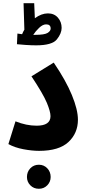

<svg xmlns="http://www.w3.org/2000/svg" viewBox="-20 -929 546 1190"><path d="M32 -36Q72 -14 125.5 -4Q179 6 222 6Q346 6 404.5 -49Q463 -104 463 -187Q463 -249 425.5 -340Q388 -431 313 -541L175 -456Q248 -346 270.5 -291.5Q293 -237 293 -209Q293 -150 207 -150Q143 -150 76 -177ZM362 -756Q362 -793 339 -819.5Q316 -846 277 -846Q237 -846 196 -816L192 -909H126L131 -745Q123 -732 117 -717Q100 -719 88 -721L85 -655Q100 -653 138 -650.5Q176 -648 204 -648Q303 -648 332.5 -685Q362 -722 362 -756ZM266 -778Q294 -778 294 -752Q294 -737 275 -725Q256 -713 197 -713Q192 -713 186 -713Q200 -735 222.5 -756.5Q245 -778 266 -778ZM221 241Q252 241 273 219.5Q294 198 294 168Q294 136 273 114Q252 92 221 92Q189 92 168 114Q147 136 147 168Q147 198 168 219.5Q189 241 221 241Z"/></svg>

Font: Noto Sans Arabic SemiCondensed Extra
Style: Regular
Weight: 800
Width: 4
Designer: Nadine Chahine - Monotype Design Team
Foundry: Monotype Imaging Inc.
Version: Version 1.902